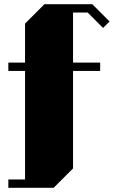

<svg xmlns="http://www.w3.org/2000/svg" viewBox="-20 -900 545 920"><path d="M330 -840V-600H460V-560H330V-93L237 0H20V-40H100V-560H20V-600H100V-787L193 -880H422L505 -797L474 -766L400 -840Z"/></svg>

Font: Kumar One
Style: Regular
Weight: 400
Designer: Parimal Parmar
Foundry: Indian Type Foundry
Version: Version 1.001;PS 1.001;hotconv 1.0.88;makeotf.lib2.5.647800